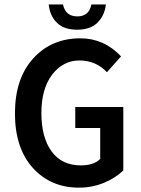

<svg xmlns="http://www.w3.org/2000/svg" viewBox="-20 -840 640 872"><path d="M330.6 -705.1Q271 -705.1 238.8 -736.3Q206.5 -767.6 201.2 -819.8H266.1Q277.3 -765.6 331.1 -765.6Q384.8 -765.6 395 -819.8H460.9Q455.1 -769.5 422.9 -737.3Q390.6 -705.1 330.6 -705.1ZM345.2 -666Q452.1 -666 529.8 -584L465.8 -512.2Q415 -565.4 340.8 -565.4Q266.6 -565.4 216.8 -501Q168 -437 168 -326.2Q168 -215.8 214.4 -152.3Q260.7 -88.9 347.2 -88.9Q406.2 -88.9 435.1 -118.2V-258.8H321.8V-354H540V-65.9Q504.9 -31.7 452.1 -9.8Q399.4 12.2 339.8 12.2Q210.9 12.7 129.4 -77.1Q47.9 -167 47.9 -325.2Q47.9 -483.4 130.9 -574.7Q213.9 -666 345.2 -666Z"/></svg>

Font: SourceCodePro-Semibold
Style: Regular
Weight: 600
Monospace: yes
Designer: Paul D. Hunt
Foundry: Adobe Systems Incorporated
Version: Version 1.009;PS 1.000;hotconv 1.0.70;makeotf.lib2.5.5900